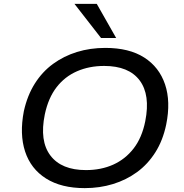

<svg xmlns="http://www.w3.org/2000/svg" viewBox="-20 -961 947 990"><path d="M417 9Q296 9 217.5 -40.5Q139 -90 109.5 -179.5Q80 -269 103 -388Q121 -469 159.5 -530Q198 -591 253.5 -631.5Q309 -672 377 -693Q445 -714 523 -714Q646 -714 723.5 -664.5Q801 -615 831 -526Q861 -437 837 -319Q820 -237 781 -175.5Q742 -114 686.5 -73.5Q631 -33 562.5 -12Q494 9 417 9ZM423 -84Q501 -84 563.5 -112Q626 -140 669 -195.5Q712 -251 729 -336Q756 -472 700 -546.5Q644 -621 517 -621Q440 -621 377 -593.5Q314 -566 271.5 -511Q229 -456 211 -371Q183 -234 240 -159Q297 -84 423 -84ZM501 -765 364 -941H479L579 -765Z"/></svg>

Font: Nunito Sans 7pt SemiExpanded Medium
Style: Italic
Weight: 500
Width: 6
Italic angle: -9°
Designer: Vernon Adams
Foundry: Vernon Adams
Version: Version 3.101;gftools[0.9.27]